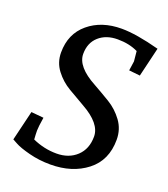

<svg xmlns="http://www.w3.org/2000/svg" viewBox="-135 -816 813 928"><g transform="rotate(20 271.5 -352.5)"><path d="M123 -186Q115 -136 115 -118Q115 -100 117 -72Q177 -45 240.5 -45Q304 -45 344 -82.5Q384 -120 384 -184Q384 -251 282 -308Q240 -332 197.5 -357Q155 -382 125 -421.5Q95 -461 95 -512Q95 -608 162 -664Q229 -720 332 -720Q407 -720 527 -688L491 -537L434 -543Q441 -587 441 -591.5Q441 -596 436 -643Q391 -665 331.5 -665Q272 -665 235 -632Q198 -599 198 -542Q198 -476 302 -420Q345 -396 388 -370Q431 -344 461.5 -302.5Q492 -261 492 -207Q492 -101 417.5 -43Q343 15 231 15Q173 15 121 1.5Q69 -12 46 -25L22 -38L59 -192Z"/></g></svg>

Font: Andada SC
Style: Italic
Weight: 400
Italic angle: -8.29999°
Designer: Carolina Giovagnoli
Foundry: Carolina Giovagnoli
Version: Version 1.003